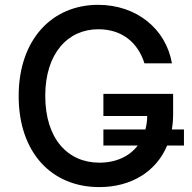

<svg xmlns="http://www.w3.org/2000/svg" viewBox="-20 -757 789 787"><path d="M734 -226.2H684.3C687.9 -246.1 689.6 -267.4 689.6 -289.4V-372.2H403.8V-281.6H583.5C583.1 -261.7 580.6 -243.3 576 -226.2H403.8V-160.5H544.7C510.3 -115.8 455.6 -90.2 387.1 -90.2C258.9 -90.2 165.5 -187.1 165.5 -364C165.5 -540.1 259.6 -637.1 382.8 -637.1C479.4 -637.1 544.7 -583.8 572.1 -497.5H684.7C660.2 -639.2 539.1 -737.2 382.1 -737.2C193.9 -737.2 56.5 -595.5 56.5 -363.3C56.5 -133.2 190 9.9 387.1 9.9C517.4 9.9 620.4 -53.3 665.1 -160.5H734Z"/></svg>

Font: Magic Ui Pro Medium
Style: Regular
Weight: 500
Designer: Stefan Endress, Andreas Faust
Version: Version 1.000;FEAKit 1.0